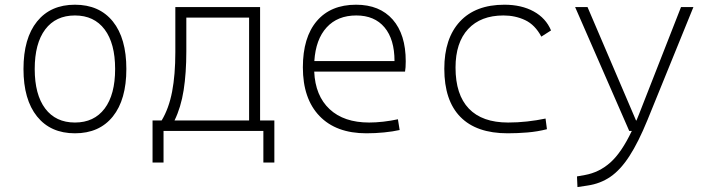

<svg xmlns="http://www.w3.org/2000/svg" viewBox="-20 -547 2970 802"><path d="M293 9.8Q191.4 9.8 134.8 -60.5Q78.1 -130.9 78.1 -258.8Q78.1 -387.2 134.8 -457.3Q191.4 -527.3 293 -527.3Q395 -527.3 451.4 -457.3Q507.8 -387.2 507.8 -258.8Q507.8 -130.9 451.4 -60.5Q395 9.8 293 9.8ZM293 -35.2Q373 -35.2 417 -93.5Q460.9 -151.9 460.9 -258.8Q460.9 -365.7 417 -424.1Q373 -482.4 293 -482.4Q212.9 -482.4 168.9 -424.1Q125 -365.7 125 -258.8Q125 -151.9 168.9 -93.5Q212.9 -35.2 293 -35.2Z M617.2 131.8V-43.9H655.3Q685.5 -94.2 699 -164.6Q712.4 -234.9 712.4 -329.1V-517.6H1066.4V-43.9H1126V131.8H1080.1V0H663.1V131.8ZM1020.5 -43.9V-473.6H758.3V-332.5Q758.3 -241.7 747.1 -170.2Q735.8 -98.6 709 -43.9Z M1510.3 9.8Q1383.8 9.8 1314.5 -62.5Q1245.1 -134.8 1245.1 -265.6Q1245.1 -390.6 1303.2 -459Q1361.3 -527.3 1467.3 -527.3Q1565.9 -527.3 1620.4 -465.3Q1674.8 -403.3 1674.8 -291Q1674.8 -263.7 1671.9 -248H1292.5Q1296.9 -147 1356.7 -91.1Q1416.5 -35.2 1522 -35.2Q1549.3 -35.2 1581.5 -38.8Q1613.8 -42.5 1642.1 -48.8L1649.4 -3.9Q1621.6 2.4 1584.7 6.1Q1547.9 9.8 1510.3 9.8ZM1293 -292H1627.9Q1627.9 -382.8 1586.2 -432.6Q1544.4 -482.4 1468.3 -482.4Q1390.1 -482.4 1344.5 -432.6Q1298.8 -382.8 1293 -292Z M2100.6 9.8Q1970.2 9.8 1903.1 -58.6Q1835.9 -127 1835.9 -259.8Q1835.9 -386.7 1901.1 -457Q1966.3 -527.3 2086.9 -527.3Q2158.2 -527.3 2209.2 -499.3Q2260.3 -471.2 2281.7 -419.9L2241.2 -394Q2214.8 -443.4 2173.6 -462.9Q2132.3 -482.4 2083 -482.4Q1988.3 -482.4 1935.5 -425.8Q1882.8 -369.1 1882.8 -264.6Q1882.8 -151.4 1938.5 -93.3Q1994.1 -35.2 2102.5 -35.2Q2142.6 -35.2 2181.9 -39.6Q2221.2 -43.9 2258.8 -51.8L2264.6 -7.3Q2224.6 2.9 2182.9 6.3Q2141.1 9.8 2100.6 9.8Z M2392.1 234.4 2390.1 189.9 2422.9 184.1Q2482.9 173.3 2529.5 131.8Q2576.2 90.3 2619.1 0H2608.4L2382.3 -517.6H2434.1L2636.7 -43.9H2638.7Q2644 -56.6 2649.4 -70.3L2824.7 -517.6H2876.5L2684.6 -45.9Q2646.5 47.4 2609.1 105Q2571.8 162.6 2529.8 191.4Q2487.8 220.2 2434.6 228Z"/></svg>

Font: Cascadia Code NF ExtraLight
Style: Regular
Weight: 200
Monospace: yes
Designer: Aaron Bell
Foundry: Saja Typeworks
Version: Version 2404.023; ttfautohint (v1.8.4)